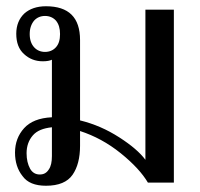

<svg xmlns="http://www.w3.org/2000/svg" viewBox="-20 -584 638 614"><path d="M536 -553C536 -553 445 -553 445 -553C445 -553 445 -73 445 -73C428 -96 400 -120 361 -145C322 -170 281 -188 236 -199C236 -199 236 -456 236 -456C236 -528 200 -564 127 -564C98 -564 75 -556 58 -541C41 -525 32 -503 32 -476C32 -448 40 -426 57 -411C73 -396 93 -388 117 -388C130 -388 140 -390 146 -393C146 -393 146 -209 146 -209C105 -207 76 -195 57 -174C38 -153 28 -127 28 -96C28 -66 36 -41 52 -21C67 0 92 10 127 10C168 10 196 -2 212 -25C228 -48 236 -79 236 -118C236 -118 236 -165 236 -165C282 -150 325 -127 366 -94C407 -61 436 -29 453 0C453 0 536 0 536 0C536 0 536 -553 536 -553ZM159 -433C150 -423 138 -418 124 -418C110 -418 98 -423 89 -433C80 -443 75 -457 75 -475C75 -493 80 -507 89 -518C98 -528 110 -533 124 -533C138 -533 150 -528 159 -518C168 -507 172 -493 172 -475C172 -457 168 -443 159 -433ZM136 -42C129 -31 120 -26 107 -26C94 -26 83 -32 76 -45C69 -58 65 -74 65 -94C65 -117 72 -136 85 -151C98 -166 118 -174 146 -177C146 -177 146 -85 146 -85C146 -66 143 -52 136 -42Z"/></svg>

Font: BUSH 25 TRIRONG 0515 A
Style: Regular
Weight: 400
Designer: Katatrad Team
Foundry: CadsonDemak